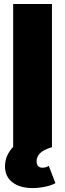

<svg xmlns="http://www.w3.org/2000/svg" viewBox="-20 -748 331 976"><path d="M244.1 -727.5V0H46.9V-727.5ZM146 208Q81.1 208 43.2 178.7Q5.4 149.4 5.4 97.7Q5.4 63.5 21 34.2Q36.6 4.9 60.5 -13.2L244.1 0Q199.7 13.7 182.9 31.5Q166 49.3 166 70.8Q166 104.5 196.8 104.5Q212.4 104.5 228 95.2L261.7 183.1Q240.7 194.8 208.5 201.4Q176.3 208 146 208Z"/></svg>

Font: Inter Black
Style: Regular
Weight: 900
Designer: Rasmus Andersson
Foundry: rsms
Version: Version 4.000;git-a52131595